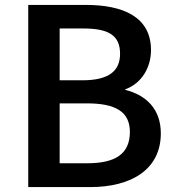

<svg xmlns="http://www.w3.org/2000/svg" viewBox="-20 -762 719 782"><path d="M329 -742H95V0H347C514 0 635 -71 635 -219C635 -318 575 -375 490 -396V-398C558 -423 595 -488 595 -558C595 -693 482 -742 329 -742ZM334 -97H223V-341H334C449 -341 509 -308 509 -225C509 -134 449 -97 334 -97ZM316 -435H223V-646H319C421 -646 469 -619 469 -543C469 -474 425 -435 316 -435Z"/></svg>

Font: Bithumb Trading Sans Semibold
Style: Regular
Weight: 600
Designer: Ham Hyungwon
Foundry: Bithumb
Version: Version 0.500;FEAKit 1.0